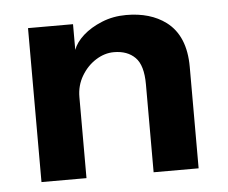

<svg xmlns="http://www.w3.org/2000/svg" viewBox="-39 -466 605 510"><g transform="rotate(-5 263.5 -211.0)"><path d="M471 0H351V-234.5Q351 -285.5 330.2 -306.2Q309.5 -327 273.5 -327Q248.5 -327 225.2 -312.2Q202 -297.5 187 -272.2Q172 -247 172 -216V0H52V-410.5H172V-342Q179 -361.5 199.2 -379.8Q219.5 -398 249.5 -410.2Q279.5 -422.5 314.5 -422.5Q379 -422.5 420.5 -391.5Q471 -353.5 471 -270.5Z"/></g></svg>

Font: Lucymar Sans SemiBold
Style: Regular
Weight: 600
Foundry: The League of Moveable Type (original font) / Main changes by Cristiano Sobral with portions from Mirco Monsees
Version: Version 2.001;August 30, 2020;FontCreator 13.0.0.2681 64-bit